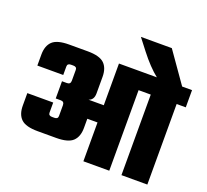

<svg xmlns="http://www.w3.org/2000/svg" viewBox="-140 -1014 1279 1185"><g transform="rotate(20 500.0 -421.5)"><path d="M1000 -642V-529H940V0H770V-529H690V0H520V-255H453V-195Q453 -137 422 -107.5Q391 -78 313 -78H191Q113 -78 82 -107.5Q51 -137 51 -195V-277H221V-211Q221 -191 244 -191H260Q283 -191 283 -211V-282Q283 -306 260 -306H227V-419H260Q283 -419 283 -443V-514Q283 -534 260 -534H244Q221 -534 221 -514V-458H51V-530Q51 -588 82 -617.5Q113 -647 191 -647H313Q391 -647 422 -617.5Q453 -588 453 -530V-421Q453 -379 420 -368H520V-642H769Q711 -688 649 -768L591 -843H794L935 -642Z"/></g></svg>

Font: Teko
Style: Bold
Weight: 700
Designer: Manushi Parikh, Jonny Pinhorn
Foundry: Indian Type Foundry
Version: Version 1.106;PS 1.0;hotconv 1.0.78;makeotf.lib2.5.61930; tt